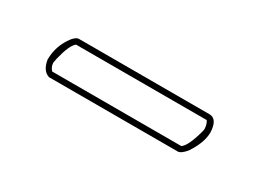

<svg xmlns="http://www.w3.org/2000/svg" viewBox="-23 -402 389 290"><g transform="rotate(30 172.0 -257.5)"><path d="M278.8 -221.2H53.2Q41 -225.1 38.1 -243.2Q38.1 -267.6 53.2 -287.1Q58.6 -293.5 63 -293.9H292Q305.2 -293 306.2 -271Q306.2 -252.9 291.5 -231Q284.2 -222.2 278.8 -221.2ZM278.3 -231Q287.1 -236.8 294.9 -265.6Q295.9 -269.5 295.9 -271Q295.4 -279.3 292 -284.2H64Q55.7 -277.8 49.3 -251Q48.3 -246.1 47.9 -243.2Q48.3 -235.8 53.2 -231Z"/></g></svg>

Font: Linux Biolinum Outline O
Style: Bold
Weight: 700
Designer: Philipp H. Poll
Foundry: Philipp H. Poll
Version: Version 0.9.2